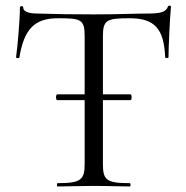

<svg xmlns="http://www.w3.org/2000/svg" viewBox="-20 -674 672 694"><path d="M587 -650C580 -629 556 -625 511 -625C460 -625 412 -622 318 -622C243 -622 174 -623 117 -625C98 -625 64 -627 64 -647C64 -654 52 -653 52 -647C52 -602 43 -500 38 -467C38 -463 49 -463 50 -466C67 -569 105 -608 189 -608C271 -608 286 -605 286 -544V-333H187C181 -333 181 -312 187 -312H286V-81C286 -23 271 -12 188 -12C185 -12 185 0 188 0C224 0 269 -2 318 -2C371 -2 413 0 449 0C453 0 453 -12 449 -12C365 -12 352 -23 352 -81V-312H452C457 -312 457 -333 452 -333H352V-542C352 -602 365 -608 449 -608C538 -608 573 -571 577 -467C578 -463 589 -463 589 -467C589 -498 594 -610 598 -650C598 -655 588 -655 587 -650Z"/></svg>

Font: Cormorant SC
Style: Regular
Weight: 400
Designer: Christian Thalmann (Catharsis Fonts)
Version: Version 1.000;PS 001.000;hotconv 1.0.70;makeotf.lib2.5.58329